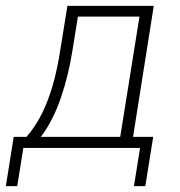

<svg xmlns="http://www.w3.org/2000/svg" viewBox="-46 -507 618 658"><path d="M-26 131 1 -38H45Q76 -74 98 -118.5Q120 -163 135.5 -217.5Q151 -272 161 -338L185 -487H481L410 -38H479L452 131H413L434 0H34L13 131ZM94 -38H366L432 -450H221L203 -338Q189 -248 162 -170Q135 -92 94 -38Z"/></svg>

Font: Nunito Sans 10pt SemiCondensed ExtraLight
Style: Italic
Weight: 250
Width: 4
Italic angle: -9°
Designer: Vernon Adams
Foundry: Vernon Adams
Version: Version 3.101;gftools[0.9.27]